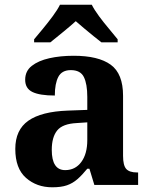

<svg xmlns="http://www.w3.org/2000/svg" viewBox="-20 -786 640 816"><path d="M202 10Q136 10 90.5 -30Q45 -70 45 -153Q45 -234 100.5 -273Q156 -312 269 -316L351 -319V-374Q351 -429 336.5 -458.5Q322 -488 281 -488Q243 -488 228 -459.5Q213 -431 213 -380Q149 -380 118 -395Q87 -410 87 -447Q87 -484 115 -506Q143 -528 189.5 -538.5Q236 -549 293 -549Q398 -549 450.5 -511Q503 -473 503 -379V-124Q503 -83 516.5 -68Q530 -53 563 -53H567V0H381L360 -69H351Q329 -42 309 -24.5Q289 -7 264.5 1.5Q240 10 202 10ZM257 -63Q300 -63 325.5 -97.5Q351 -132 351 -191V-266L306 -263Q246 -260 223 -231.5Q200 -203 200 -149Q200 -63 257 -63ZM125 -619Q141 -638 162.5 -664Q184 -690 204 -717Q224 -744 235 -766H370Q381 -744 401 -717Q421 -690 443 -664Q465 -638 480 -619V-606H411Q397 -617 377 -633Q357 -649 337 -666Q317 -683 302 -696Q280 -676 247.5 -649.5Q215 -623 194 -606H125Z"/></svg>

Font: Noto Serif Gurmukhi
Style: Bold
Weight: 700
Designer: Vaibhav Singh and the Monotype Design Team
Foundry: Monotype Imaging Inc.
Version: Version 2.004; ttfautohint (v1.8.4.7-5d5b)